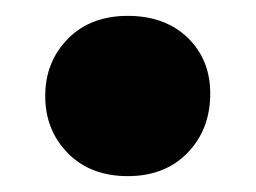

<svg xmlns="http://www.w3.org/2000/svg" viewBox="-20 -213 323 242"><path d="M37 -92Q37 -135 65.5 -164Q94 -193 141 -193Q188 -193 216.5 -165.5Q245 -138 245 -95Q245 -50 216.5 -20.5Q188 9 141 9Q94 9 65.5 -20Q37 -49 37 -92Z"/></svg>

Font: Idrija
Style: Regular
Weight: 800
Designer: Julieta Ulanovsky
Foundry: Julieta Ulanovsky
Version: Version 7.200